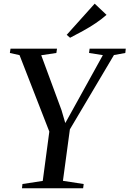

<svg xmlns="http://www.w3.org/2000/svg" viewBox="-20 -1002 690 1022"><path d="M97 0 99.5 -22.5 207.5 -39 242.5 -301.5 84 -708.5 32.5 -720 36 -743H283.5L280 -720L199.5 -708L307.5 -415.5L327.5 -347L363 -411L527.5 -708.5L454 -720L457 -743H649.5L647 -720L586.5 -709L352 -313.5L315 -39.5L425.5 -22.5L422.5 0ZM353 -801 335 -816.5 484 -982.5 547 -923Q522.5 -901 490.2 -879.2Q458 -857.5 422.2 -837.8Q386.5 -818 353 -801Z"/></svg>

Font: Merriweather 120pt
Style: Italic
Weight: 400
Italic angle: -7.8°
Version: Version 2.101